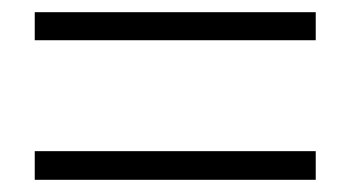

<svg xmlns="http://www.w3.org/2000/svg" viewBox="-20 -523 575 315"><path d="M37 -457V-503H498V-457ZM37 -228V-275H498V-228Z"/></svg>

Font: Noto Sans SC Thin Light
Style: Regular
Weight: 300
Version: Version 2.004-H2;hotconv 1.0.118;makeotfexe 2.5.65603